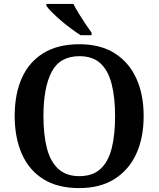

<svg xmlns="http://www.w3.org/2000/svg" viewBox="-20 -951 810 981"><path d="M385 10Q274 10 201 -36Q128 -82 91.5 -165Q55 -248 55 -359Q55 -470 91.5 -552Q128 -634 201.5 -679.5Q275 -725 386 -725Q492 -725 565 -679.5Q638 -634 676 -551.5Q714 -469 714 -358Q714 -247 676 -164.5Q638 -82 564.5 -36Q491 10 385 10ZM385 -51Q453 -51 493 -87.5Q533 -124 550.5 -192.5Q568 -261 568 -358Q568 -455 550 -523.5Q532 -592 492.5 -628Q453 -664 386 -664Q286 -664 244 -584Q202 -504 202 -358Q202 -261 220 -192.5Q238 -124 278.5 -87.5Q319 -51 385 -51ZM392 -771Q370 -785 343.5 -804.5Q317 -824 291.5 -846Q266 -868 246 -888Q226 -908 217 -921V-931H355Q366 -909 382.5 -882Q399 -855 416.5 -829Q434 -803 448 -784V-771Z"/></svg>

Font: Noto Serif Khmer SemiBold
Style: Regular
Weight: 600
Version: Version 2.003